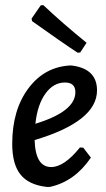

<svg xmlns="http://www.w3.org/2000/svg" viewBox="-20 -727 418 754"><path d="M150 -707Q224 -637 320 -559L295 -521L285 -520Q225 -559 106 -644L104 -654L140 -706ZM337 -108Q273 -14 176 7H163Q93 -1 60.5 -41.5Q28 -82 28 -162Q28 -295 91.5 -380Q155 -465 257 -470L267 -469Q361 -455 361 -372Q361 -250 116 -177Q119 -71 181 -71Q232 -71 294 -148L307 -147ZM235 -403Q190 -403 158.5 -359.5Q127 -316 119 -241Q276 -289 276 -365Q276 -403 235 -403Z"/></svg>

Font: Alegreya Sans SC Medium
Style: Italic
Weight: 500
Italic angle: -7°
Designer: Juan Pablo del Peral
Foundry: Huerta Tipografica
Version: Version 2.007